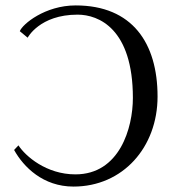

<svg xmlns="http://www.w3.org/2000/svg" viewBox="-20 -678 639 708"><path d="M82 -539C82 -539 126 -624 266 -624C344 -624 470 -572 470 -317C470 -206 421 -35 258 -35C151 -35 74 -102 48 -142L32 -125C67 -62 139 10 251 10C433 10 561 -135 561 -322C561 -519 468 -658 259 -658C146 -658 63 -589 53 -563Z"/></svg>

Font: Libertinus Math
Style: Regular
Weight: 400
Designer: Philipp H. Poll, Khaled Hosny
Foundry: Caleb Maclennan
Version: Version 7.050;RELEASE